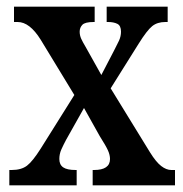

<svg xmlns="http://www.w3.org/2000/svg" viewBox="-20 -556 550 576"><path d="M8 0V-46H15Q44 -46 61 -59Q78 -72 102 -110L203 -271L102 -437Q69 -490 33 -490H22V-536H264V-490H261Q235 -490 227 -481.5Q219 -473 219 -461Q219 -450 223.5 -440Q228 -430 237 -415L284 -331L322 -404Q331 -421 337 -434Q343 -447 343 -461Q343 -479 332 -484.5Q321 -490 304 -490H300V-536H483V-490H476Q452 -490 436.5 -477.5Q421 -465 396 -425L312 -291L430 -99Q448 -70 463.5 -58Q479 -46 494 -46H505V0H258V-46H262Q310 -46 310 -79Q310 -91 304 -104.5Q298 -118 279 -148L232 -232L178 -136Q170 -121 164 -107.5Q158 -94 158 -79Q158 -62 169.5 -54Q181 -46 207 -46H210V0Z"/></svg>

Font: Noto Serif ExtraCondensed SemiBold
Style: Regular
Weight: 600
Width: 2
Designer: Monotype Design Team
Foundry: Monotype Imaging Inc.
Version: Version 2.015; ttfautohint (v1.8.4.7-5d5b)